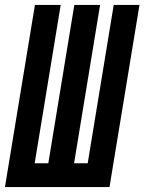

<svg xmlns="http://www.w3.org/2000/svg" viewBox="-37 -755 583 775"><path d="M-17 0 104 -735H208L103 -96H158L263 -735H367L262 -96H317L422 -735H526L405 0Z"/></svg>

Font: Iosevka SS18
Style: Bold Italic
Weight: 700
Italic angle: -9°
Monospace: yes
Designer: Belleve Invis
Foundry: Belleve Invis
Version: Version 25.1.1; ttfautohint (v1.8.4)